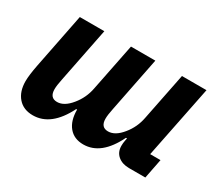

<svg xmlns="http://www.w3.org/2000/svg" viewBox="-104 -731 1067 949"><g transform="rotate(30 429.5 -256.5)"><path d="M155 12Q101 12 70.5 -23Q40 -58 40 -117Q40 -150 52 -212L114 -525H254L192 -213Q184 -175 184 -154Q184 -105 226 -105Q266 -105 304 -152Q341 -197 352 -255L406 -525H545L483 -213Q475 -175 475 -154Q475 -105 517 -105Q557 -105 595 -152Q632 -197 643 -255L697 -525H837L754 -112H813L791 0H698Q659 0 634.5 -20.5Q610 -41 610 -77Q610 -92 613 -107L616 -122H610Q545 12 443 12Q390 12 360.5 -23.5Q331 -59 331 -122H326Q259 12 155 12Z"/></g></svg>

Font: Aneliza
Style: Bold Italic
Weight: 700
Italic angle: -11.31°
Designer: Mike Abbink, Paul van der Laan, Pieter van Rosmalen
Foundry: Bold Monday
Version: Version 3.0